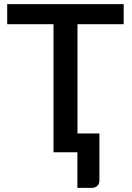

<svg xmlns="http://www.w3.org/2000/svg" viewBox="-20 -740 640 933"><path d="M581 -720H15V-622.5H240V0H356V173H425.5C436.5 173 445.5 169.8 452.5 163.5C459.5 157.2 463 149 463 139V-91.5H356.5V-622.5H581Z"/></svg>

Font: Lato Semibold
Style: Regular
Weight: 600
Designer: Lukasz Dziedzic
Foundry: tyPoland Lukasz Dziedzic
Version: Version 2.006; 2014-01-15